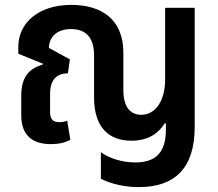

<svg xmlns="http://www.w3.org/2000/svg" viewBox="-20 -580 894 786"><path d="M548 186C698 186 777 106 777 -60V-548H656V-255C656 -168 617 -110 558 -110C516 -110 485 -140 485 -210V-364C485 -500 397 -560 272 -560C135 -560 55 -484 55 -389V-360L156 -319L155 -316C100 -299 67 -267 67 -187V-108C67 -23 116 10 188 10C217 10 245 5 268 -8L255 -86C246 -82 234 -80 222 -80C197 -80 185 -92 185 -122V-194C185 -256 213 -279 258 -280L266 -337L180 -384C182 -435 219 -461 271 -461C323 -461 365 -435 365 -354V-181C365 -56 428 -4 518 -4C587 -4 630 -35 654 -75H659V-47C659 50 611 85 534 85C480 85 426 68 393 43V152C439 175 495 186 548 186Z"/></svg>

Font: Noto Sans Thai SemCond SemBd
Style: Regular
Weight: 600
Width: 4
Designer: Monotype Design Team
Foundry: Monotype Imaging Inc.
Version: Version 2.002